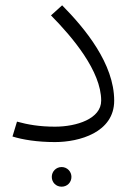

<svg xmlns="http://www.w3.org/2000/svg" viewBox="-20 -522 503 723"><path d="M187 13C278 13 410 -23 410 -143C410 -282 300 -415 214 -502L172 -464C253 -382 361 -254 361 -143C361 -75 269 -45 187 -45C128 -45 84 -53 44 -64L27 -8C65 4 121 13 187 13ZM212 181C233 181 249 165 249 144C249 124 233 107 212 107C191 107 175 124 175 144C175 165 191 181 212 181Z"/></svg>

Font: FiraGO Light
Style: Regular
Weight: 300
Designer: bBox Type
Foundry: bBox Type GmbH
Version: Version 1.001;PS 001.001;hotconv 1.0.88;makeotf.lib2.5.64775